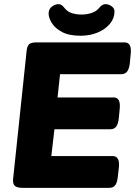

<svg xmlns="http://www.w3.org/2000/svg" viewBox="-20 -904 650 924"><path d="M89 0Q62 0 51.5 -9.5Q41 -19 43 -42L108 -658Q110 -681 119.5 -690.5Q129 -700 156 -700H579Q615 -700 609 -645L605 -602Q602 -573 592 -560Q582 -547 564 -547H269L257 -435H527Q562 -435 556 -379L552 -337Q549 -308 539.5 -295Q530 -282 511 -282H242L227 -153H522Q558 -153 552 -97L547 -54Q544 -25 534.5 -12.5Q525 0 506 0ZM368 -732Q312 -732 278.5 -750Q245 -768 229.5 -793Q214 -818 214 -839Q214 -860 229.5 -872Q245 -884 262 -884Q277 -884 290 -866Q305 -847 326.5 -840.5Q348 -834 373 -834Q397 -834 420.5 -841.5Q444 -849 459 -868Q472 -884 488 -884Q503 -884 517 -874Q531 -864 531 -849Q531 -816 509 -789.5Q487 -763 450 -747.5Q413 -732 368 -732Z"/></svg>

Font: Asap Semi Expanded Semi Expanded ExtraBold
Style: Italic
Weight: 800
Width: 6
Italic angle: -6°
Designer: Pablo Cosgaya
Foundry: Omnibus-Type
Version: Version 3.001; ttfautohint (v1.8.4.7-5d5b)